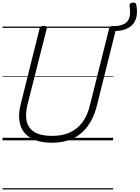

<svg xmlns="http://www.w3.org/2000/svg" viewBox="-20 -1108 1102 1516"><path d="M390 19Q310 19 254.5 -3Q199 -25 169 -64.5Q139 -104 132.5 -160Q126 -216 143 -283L293 -884Q296 -894 302.5 -898.5Q309 -903 325 -903Q339 -903 345.5 -898.5Q352 -894 349 -883L196 -278Q178 -203 191.5 -148Q205 -93 254.5 -64Q304 -35 392 -35Q471 -35 530.5 -61.5Q590 -88 630 -141.5Q670 -195 689 -273L842 -884Q844 -894 851 -898.5Q858 -903 873 -903Q902 -903 897 -883L744 -270Q720 -176 672 -111Q624 -46 553.5 -13.5Q483 19 390 19ZM1056 -1071Q1065 -1025 1059.5 -986.5Q1054 -948 1032 -920Q1010 -892 970 -877Q930 -862 869 -863L879 -901Q937 -904 966.5 -922.5Q996 -941 1003.5 -976.5Q1011 -1012 1003 -1063Q1001 -1073 1008 -1079.5Q1015 -1086 1025.5 -1087.5Q1036 -1089 1045 -1085.5Q1054 -1082 1056 -1071ZM0 378H873V388H0ZM0 -20H873V0H0ZM0 -505H873V-500H0ZM0 -898H873V-888H0Z"/></svg>

Font: Playwrite DE SAS Guides
Style: Regular
Weight: 400
Designer: Veronika Burian, José Scaglione
Foundry: TypeTogether
Version: Version 1.003